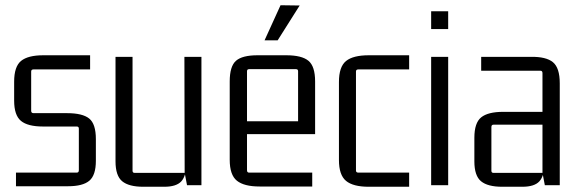

<svg xmlns="http://www.w3.org/2000/svg" viewBox="-20 -707 2207 733"><path d="M240 4H41V-48H273Q281 -48 281 -57V-216Q281 -224 273 -224H144Q86 -224 60 -245.5Q34 -267 34 -323V-395Q34 -453 60.5 -474.5Q87 -496 145 -496H324V-442H108Q99 -442 99 -434V-284Q99 -275 108 -275H236Q295 -275 320.5 -254.5Q346 -234 346 -176V-93Q346 -38 321 -17Q296 4 240 4Z M607 6H527Q472 6 446.5 -15Q421 -36 421 -91V-490H486V-55Q486 -47 494 -47H685L684 -490H749V0H694L685 -47L691 -81Q691 -35 672 -14.5Q653 6 607 6Z M1172 5H971Q912 5 884.5 -17Q857 -39 857 -97V-396Q857 -454 881 -475Q905 -496 963 -496H1073Q1132 -496 1157.5 -475Q1183 -454 1183 -396V-195H914V-244H1118V-435Q1118 -443 1110 -443H931Q923 -443 923 -435V-57Q923 -48 931 -48H1172ZM990 -553H1040L1124 -686L1051 -687Z M1542 6H1388Q1328 6 1301 -16.5Q1274 -39 1274 -96V-394Q1274 -452 1301 -474Q1328 -496 1388 -496H1542V-442H1348Q1339 -442 1339 -434V-56Q1339 -48 1348 -48H1542Z M1691 0H1626V-490H1691ZM1691 -596H1626V-664H1691Z M1974 6H1897Q1842 6 1816.5 -15Q1791 -36 1791 -91V-181Q1791 -238 1817 -259Q1843 -280 1901 -280H2060V-231H1864Q1856 -231 1856 -222V-55Q1856 -47 1864 -47H2051V-428Q2051 -437 2043 -437H1817V-490H2006Q2065 -491 2091 -469.5Q2117 -448 2117 -389V0H2060L2051 -47L2058 -81Q2058 -35 2039 -14.5Q2020 6 1974 6Z"/></svg>

Font: Gemunu Libre ExtraLight Light
Style: Regular
Weight: 300
Version: Version 1.100